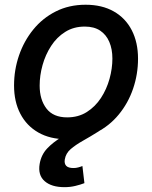

<svg xmlns="http://www.w3.org/2000/svg" viewBox="-20 -564 629 794"><path d="M254.4 11.7Q187 11.7 138.4 -16.1Q89.8 -43.9 64 -93.8Q38.1 -143.6 38.1 -210.4Q38.1 -274.9 58.6 -334.7Q79.1 -394.5 117.7 -441.9Q156.2 -489.3 210.9 -516.8Q265.6 -544.4 334 -544.4Q401.9 -544.4 450.4 -516.8Q499 -489.3 524.9 -439Q550.8 -388.7 550.8 -321.3Q550.8 -256.8 530.3 -197Q509.8 -137.2 470.9 -90.1Q432.1 -43 377.4 -15.6Q322.8 11.7 254.4 11.7ZM257.8 -78.6Q304.2 -78.6 339.1 -100.8Q374 -123 397.5 -158.9Q420.9 -194.8 432.9 -237.8Q444.8 -280.8 444.8 -321.8Q444.8 -360.8 432.1 -390.6Q419.4 -420.4 394.3 -437.3Q369.1 -454.1 330.6 -454.1Q284.7 -454.1 249.8 -432.1Q214.8 -410.2 191.4 -374Q168 -337.9 156 -294.9Q144 -252 144 -210Q144 -151.9 172.1 -115.2Q200.2 -78.6 257.8 -78.6ZM246.6 210Q192.9 210 164.6 185.1Q136.2 160.2 144 113.8Q150.4 76.2 175 50Q199.7 23.9 235.4 2.7Q271 -18.6 310.8 -41Q350.6 -63.5 387.5 -92.5Q424.3 -121.6 451.4 -163.3Q478.5 -205.1 488.8 -265.1H546.4Q535.2 -197.3 510.3 -150.4Q485.4 -103.5 452.9 -72.3Q420.4 -41 386.5 -19.8Q352.5 1.5 322.5 18.3Q292.5 35.2 272.2 52.7Q252 70.3 248 95.2Q245.1 112.3 253.7 121.6Q262.2 130.9 284.2 130.9Q293.9 130.9 303.2 128.4Q312.5 126 320.8 122.6L329.1 193.4Q313 199.7 291.7 204.8Q270.5 210 246.6 210Z"/></svg>

Font: Inter 20pt Medium
Style: Italic
Weight: 500
Italic angle: -9.3988°
Version: Version 4.001;git-66647c0bb